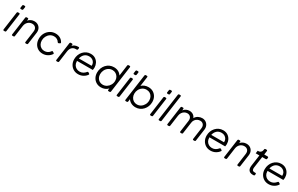

<svg xmlns="http://www.w3.org/2000/svg" viewBox="282 -2605 6923 4464"><g transform="rotate(30 3743.5 -372.5)"><path d="M155 -635Q129 -635 132 -661L141 -723Q144 -745 166 -745H194Q220 -745 217 -719L208 -657Q205 -635 183 -635ZM66 0Q41 0 44 -26L112 -514Q115 -536 137 -536H165Q190 -536 187 -510L119 -22Q116 0 94 0Z M297 0Q272 0 275 -26L343 -514Q346 -536 368 -536H395Q421 -536 418 -510L413 -473Q442 -509 483.5 -528.5Q525 -548 573 -548Q631 -548 673.5 -521Q716 -494 736.5 -446Q757 -398 748 -336L704 -22Q701 0 679 0H652Q627 0 630 -26L672 -331Q681 -396 649 -434.5Q617 -473 557 -473Q494 -473 447.5 -431Q401 -389 390 -317L349 -22Q346 0 324 0Z M1106 12Q1034 12 978.5 -22Q923 -56 892 -115Q861 -174 861 -249Q861 -334 898.5 -401.5Q936 -469 1000 -508.5Q1064 -548 1143 -548Q1214 -548 1269 -516.5Q1324 -485 1351 -432Q1362 -410 1340 -400L1313 -387Q1294 -377 1281 -398Q1262 -432 1226.5 -452.5Q1191 -473 1144 -473Q1085 -473 1039 -441.5Q993 -410 967 -359Q941 -308 941 -249Q941 -195 963 -153Q985 -111 1024 -87Q1063 -63 1112 -63Q1160 -63 1199.5 -84.5Q1239 -106 1264 -143Q1276 -163 1296 -151L1321 -136Q1343 -122 1331 -106Q1297 -54 1237.5 -21Q1178 12 1106 12Z M1483 0Q1458 0 1461 -26L1529 -514Q1532 -536 1554 -536H1582Q1608 -536 1605 -510L1601 -481Q1626 -510 1663.5 -526.5Q1701 -543 1749 -543H1757Q1782 -543 1779 -517L1775 -490Q1772 -468 1750 -468H1725Q1667 -468 1627.5 -431Q1588 -394 1577 -320L1536 -22Q1533 0 1511 0Z M2060 12Q1988 12 1932 -21.5Q1876 -55 1843.5 -114Q1811 -173 1811 -249Q1811 -310 1831.5 -364Q1852 -418 1889.5 -459.5Q1927 -501 1977 -524.5Q2027 -548 2087 -548Q2161 -548 2213 -514Q2265 -480 2292 -425.5Q2319 -371 2319 -310Q2319 -294 2316 -275Q2313 -256 2311 -245H1889Q1889 -239 1889 -232Q1889 -179 1913 -139.5Q1937 -100 1976 -79Q2015 -58 2061 -58Q2114 -58 2153 -81Q2192 -104 2220 -139Q2234 -158 2253 -146L2275 -133Q2296 -120 2286 -105Q2255 -56 2195 -22Q2135 12 2060 12ZM2086 -478Q2009 -478 1961.5 -434Q1914 -390 1897 -315H2240Q2244 -361 2224.5 -398Q2205 -435 2168.5 -456.5Q2132 -478 2086 -478Z M2674 12Q2602 12 2546 -21.5Q2490 -55 2458.5 -113.5Q2427 -172 2427 -247Q2427 -309 2448 -363.5Q2469 -418 2507 -459.5Q2545 -501 2596.5 -524.5Q2648 -548 2709 -548Q2779 -548 2830.5 -520Q2882 -492 2912 -443L2952 -735Q2955 -757 2977 -757H3005Q3030 -757 3027 -731L2929 -22Q2926 0 2904 0H2877Q2851 0 2854 -26L2860 -66Q2826 -28 2777.5 -8Q2729 12 2674 12ZM2679 -63Q2738 -63 2785.5 -94Q2833 -125 2861 -176Q2889 -227 2889 -286Q2889 -340 2866 -382Q2843 -424 2803 -448.5Q2763 -473 2712 -473Q2653 -473 2606.5 -442Q2560 -411 2533.5 -359.5Q2507 -308 2507 -247Q2507 -194 2529 -152.5Q2551 -111 2590 -87Q2629 -63 2679 -63Z M3196 -635Q3170 -635 3173 -661L3182 -723Q3185 -745 3207 -745H3235Q3261 -745 3258 -719L3249 -657Q3246 -635 3224 -635ZM3107 0Q3082 0 3085 -26L3153 -514Q3156 -536 3178 -536H3206Q3231 -536 3228 -510L3160 -22Q3157 0 3135 0Z M3600 12Q3536 12 3483 -15Q3430 -42 3400 -90L3391 -22Q3388 0 3366 0H3338Q3313 0 3316 -26L3415 -735Q3418 -757 3440 -757H3468Q3493 -757 3490 -731L3455 -478Q3489 -511 3535 -529.5Q3581 -548 3635 -548Q3710 -548 3766 -513.5Q3822 -479 3852.5 -420.5Q3883 -362 3883 -289Q3883 -228 3862 -173.5Q3841 -119 3802.5 -77Q3764 -35 3712.5 -11.5Q3661 12 3600 12ZM3598 -63Q3657 -63 3703 -94Q3749 -125 3776 -176Q3803 -227 3803 -287Q3803 -341 3780.5 -383Q3758 -425 3718.5 -449Q3679 -473 3626 -473Q3567 -473 3520.5 -442.5Q3474 -412 3448 -362Q3422 -312 3422 -253Q3422 -198 3445 -155Q3468 -112 3507.5 -87.5Q3547 -63 3598 -63Z M4093 -635Q4067 -635 4070 -661L4079 -723Q4082 -745 4104 -745H4132Q4158 -745 4155 -719L4146 -657Q4143 -635 4121 -635ZM4004 0Q3979 0 3982 -26L4050 -514Q4053 -536 4075 -536H4103Q4128 -536 4125 -510L4057 -22Q4054 0 4032 0Z M4235 0Q4210 0 4213 -26L4312 -735Q4315 -757 4337 -757H4365Q4390 -757 4387 -731L4288 -22Q4285 0 4263 0Z M4466 0Q4441 0 4444 -26L4512 -514Q4515 -536 4537 -536H4564Q4590 -536 4587 -510L4582 -472Q4610 -508 4651 -528Q4692 -548 4737 -548Q4793 -548 4835 -520.5Q4877 -493 4895 -444Q4925 -496 4975 -522Q5025 -548 5078 -548Q5134 -548 5176 -521Q5218 -494 5239.5 -446Q5261 -398 5252 -336L5208 -22Q5205 0 5183 0H5156Q5131 0 5134 -26L5176 -331Q5185 -396 5153.5 -434.5Q5122 -473 5066 -473Q5029 -473 4994.5 -456Q4960 -439 4936 -407Q4912 -375 4906 -330L4863 -22Q4860 0 4838 0H4811Q4786 0 4789 -26L4831 -331Q4840 -396 4808.5 -434.5Q4777 -473 4721 -473Q4682 -473 4647.5 -454Q4613 -435 4589.5 -400Q4566 -365 4559 -317L4518 -22Q4515 0 4493 0Z M5614 12Q5542 12 5486 -21.5Q5430 -55 5397.5 -114Q5365 -173 5365 -249Q5365 -310 5385.5 -364Q5406 -418 5443.5 -459.5Q5481 -501 5531 -524.5Q5581 -548 5641 -548Q5715 -548 5767 -514Q5819 -480 5846 -425.5Q5873 -371 5873 -310Q5873 -294 5870 -275Q5867 -256 5865 -245H5443Q5443 -239 5443 -232Q5443 -179 5467 -139.5Q5491 -100 5530 -79Q5569 -58 5615 -58Q5668 -58 5707 -81Q5746 -104 5774 -139Q5788 -158 5807 -146L5829 -133Q5850 -120 5840 -105Q5809 -56 5749 -22Q5689 12 5614 12ZM5640 -478Q5563 -478 5515.5 -434Q5468 -390 5451 -315H5794Q5798 -361 5778.5 -398Q5759 -435 5722.5 -456.5Q5686 -478 5640 -478Z M5992 0Q5967 0 5970 -26L6038 -514Q6041 -536 6063 -536H6090Q6116 -536 6113 -510L6108 -473Q6137 -509 6178.5 -528.5Q6220 -548 6268 -548Q6326 -548 6368.5 -521Q6411 -494 6431.5 -446Q6452 -398 6443 -336L6399 -22Q6396 0 6374 0H6347Q6322 0 6325 -26L6367 -331Q6376 -396 6344 -434.5Q6312 -473 6252 -473Q6189 -473 6142.5 -431Q6096 -389 6085 -317L6044 -22Q6041 0 6019 0Z M6748 6Q6675 6 6641 -37Q6607 -80 6617 -158L6659 -461H6560L6571 -536H6594Q6628 -536 6652.5 -559.5Q6677 -583 6681 -617L6684 -638Q6687 -660 6709 -660H6737Q6762 -660 6759 -634L6746 -536H6837Q6862 -536 6859 -510L6855 -483Q6852 -461 6830 -461H6735L6692 -154Q6686 -114 6700 -89Q6714 -64 6763 -64H6777Q6803 -66 6801 -41L6799 -19Q6797 4 6771 5Q6764 6 6758 6Q6752 6 6748 6Z M7175 12Q7103 12 7047 -21.5Q6991 -55 6958.5 -114Q6926 -173 6926 -249Q6926 -310 6946.5 -364Q6967 -418 7004.5 -459.5Q7042 -501 7092 -524.5Q7142 -548 7202 -548Q7276 -548 7328 -514Q7380 -480 7407 -425.5Q7434 -371 7434 -310Q7434 -294 7431 -275Q7428 -256 7426 -245H7004Q7004 -239 7004 -232Q7004 -179 7028 -139.5Q7052 -100 7091 -79Q7130 -58 7176 -58Q7229 -58 7268 -81Q7307 -104 7335 -139Q7349 -158 7368 -146L7390 -133Q7411 -120 7401 -105Q7370 -56 7310 -22Q7250 12 7175 12ZM7201 -478Q7124 -478 7076.5 -434Q7029 -390 7012 -315H7355Q7359 -361 7339.5 -398Q7320 -435 7283.5 -456.5Q7247 -478 7201 -478Z"/></g></svg>

Font: Pitagon Sans Text
Style: Italic
Weight: 400
Italic angle: -8°
Designer: Travis Tran
Foundry: Pitagon
Version: Version 1.001; ttfautohint (v1.8.4.7-5d5b);gftools[0.9.26]